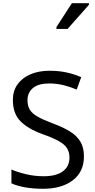

<svg xmlns="http://www.w3.org/2000/svg" viewBox="-20 -1164 589 1194"><path d="M502 -191Q502 -96 433 -43Q364 10 247 10Q187 10 136 1Q85 -8 51 -24V-110Q87 -94 140.5 -81Q194 -68 251 -68Q331 -68 371.5 -99Q412 -130 412 -183Q412 -218 397 -242Q382 -266 345.5 -286.5Q309 -307 244 -330Q153 -363 106.5 -411Q60 -459 60 -542Q60 -599 89 -639.5Q118 -680 169.5 -702Q221 -724 288 -724Q347 -724 396 -713Q445 -702 485 -684L457 -607Q420 -623 376.5 -634Q333 -645 286 -645Q219 -645 185 -616.5Q151 -588 151 -541Q151 -505 166 -481Q181 -457 215 -438Q249 -419 307 -397Q370 -374 413.5 -347.5Q457 -321 479.5 -284Q502 -247 502 -191ZM331 -984V-996L427 -1144H533V-1134L400 -984Z"/></svg>

Font: Noto Sans Tifinagh Azawagh
Style: Regular
Weight: 400
Designer: JamraPatel
Foundry: JamraPatel LLC
Version: Version 2.006; ttfautohint (v1.8.4.7-5d5b)